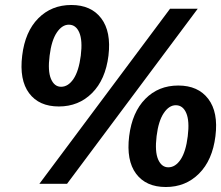

<svg xmlns="http://www.w3.org/2000/svg" viewBox="-20 -737 887 770"><path d="M138 0 662 -702H773L249 0ZM216 -310Q136.5 -310 96.8 -363.2Q57 -416.5 69 -514Q80.5 -610 133.5 -663.5Q186.5 -717 266 -717Q345.5 -717 386 -663.5Q426.5 -610 415 -514Q403 -417.5 349.2 -363.8Q295.5 -310 216 -310ZM225 -389Q253.5 -389 274.8 -420.5Q296 -452 304 -514Q311.5 -575 298 -606.5Q284.5 -638 256 -638Q229 -638 207.8 -606.5Q186.5 -575 179 -514Q171 -452 184.5 -420.5Q198 -389 225 -389ZM645 13Q565.5 13 525.8 -40.2Q486 -93.5 498 -191Q510 -287 562.8 -340.5Q615.5 -394 695 -394Q774.5 -394 815.2 -340.5Q856 -287 844 -191Q832 -94.5 778.2 -40.8Q724.5 13 645 13ZM655 -66Q683.5 -66 704.5 -97.5Q725.5 -129 733 -191Q740.5 -252 727 -283.5Q713.5 -315 685 -315Q658 -315 636.8 -283.5Q615.5 -252 608 -191Q600.5 -129 614.2 -97.5Q628 -66 655 -66Z"/></svg>

Font: Expletus Sans
Style: Bold Italic
Weight: 700
Italic angle: -7°
Version: Version 7.500